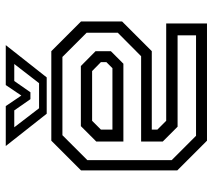

<svg xmlns="http://www.w3.org/2000/svg" viewBox="-56 -682 738 666"><g transform="rotate(-90 313.0 -349.0)"><path d="M468.5 -540 571.5 -437V-294.5L468.5 -191.5H196.5V-172L227 -141.5H564.5V0H158L55 -103V-437L158 -540ZM417 -437.5 468.5 -386.5V-333.5L425 -290H155V-384L208.5 -437.5ZM448.5 -501.5H177L90.5 -415V-122.5L175 -38H523.5V-102H206.5L155 -153.5V-228.5H451L532.5 -309.5V-417.5ZM399.5 -398.5H227L196.5 -368V-328H409.5L430.5 -349V-368ZM251.5 -556 139.5 -698H278L314.5 -644L351 -698H489.5L377.5 -556ZM270.5 -582.5H357.5L424 -668.5H365L326 -612.5H302L263 -668.5H204.5Z"/></g></svg>

Font: Tourney
Style: Regular
Weight: 400
Designer: Tyler Finck
Foundry: Etcetera Type Co
Version: Version 1.015